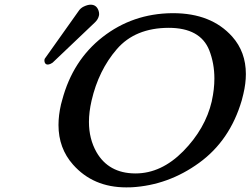

<svg xmlns="http://www.w3.org/2000/svg" viewBox="-20 -772 1069 819"><path d="M713.4 -715.8H718.3Q881.3 -715.8 970.7 -615.7Q1028.8 -550.3 1028.8 -456.1Q1028.8 -416 1018.1 -371.1Q1015.1 -357.4 1011.2 -343.8Q960.9 -172.4 829.1 -77.1Q697.8 18.1 541.5 26.9Q530.3 27.3 518.6 27.3Q377.4 27.3 291.5 -69.8Q229.5 -139.6 229.5 -238.8Q229.5 -280.3 240.2 -326.7Q242.2 -335.4 245.1 -344.7Q290 -514.6 418 -614.3Q545.9 -713.9 713.4 -715.8ZM699.2 -653.3Q556.6 -652.8 478.5 -562.5Q400.4 -472.2 370.6 -342.8Q359.4 -294.4 359.4 -252Q359.4 -179.7 391.6 -123Q443.4 -33.2 555.7 -32.2H558.1Q668 -32.2 761.7 -127Q856 -223.1 883.3 -339.8L883.8 -342.8Q894.5 -391.6 894.5 -437Q894.5 -501.5 872.6 -557.6Q834.5 -653.3 699.2 -653.3ZM204.6 -504.9Q200.7 -502 196.3 -500Q188.5 -496.6 183.6 -496.6Q173.8 -496.6 170.4 -506.8Q169.4 -509.8 169.4 -512.7Q169.4 -515.6 169.9 -518.6L170.9 -521.5L314 -723.1Q322.8 -737.3 337.4 -744.1Q354 -752 366.7 -752Q391.6 -752 400.4 -726.6Q402.8 -719.2 402.8 -711.9Q402.8 -707.5 401.4 -703.1Q397.9 -689 385.3 -676.8Z"/></svg>

Font: Caudex
Style: Bold
Weight: 700
Italic angle: -13°
Version: Version 1.04